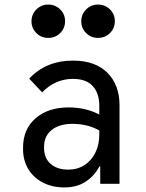

<svg xmlns="http://www.w3.org/2000/svg" viewBox="-20 -805 640 841"><path d="M262.5 16Q209 16 168 -5.2Q127 -26.5 104 -64.2Q81 -102 81 -151V-158.5Q81 -239 135.8 -286.8Q190.5 -334.5 280.5 -334.5Q322 -334.5 358.5 -325Q395 -315.5 423 -298.5V-228.5Q370 -262.5 296.5 -262.5Q240 -262.5 206.5 -235.8Q173 -209 173 -162V-157Q173 -112.5 201.8 -87.2Q230.5 -62 279 -62Q319.5 -62 350 -81.8Q380.5 -101.5 397.8 -136.5Q415 -171.5 415 -216V-341.5Q415 -396.5 386.2 -428Q357.5 -459.5 299.5 -459.5Q222.5 -459.5 164.5 -400.5L108 -460.5Q181.5 -539.5 300 -539.5Q397 -539.5 450.2 -486.5Q503.5 -433.5 503.5 -344V0H419V-76H415.5Q392.5 -33 354 -8.5Q315.5 16 262.5 16ZM191 -639Q160.5 -639 139.2 -660.2Q118 -681.5 118 -712Q118 -742.5 139.5 -763.8Q161 -785 191 -785Q222 -785 243.5 -764Q265 -743 265 -712.2Q265 -681.5 243.8 -660.2Q222.5 -639 191 -639ZM409 -639Q378.5 -639 357.2 -660.2Q336 -681.5 336 -712Q336 -742.5 357.5 -763.8Q379 -785 409 -785Q440 -785 461.5 -764Q483 -743 483 -712.2Q483 -681.5 461.8 -660.2Q440.5 -639 409 -639Z"/></svg>

Font: Google Sans Code
Style: Regular
Weight: 400
Monospace: yes
Designer: Google Sans Code Authors
Foundry: Google LLC
Version: Version 6.000